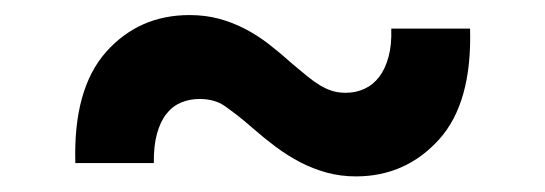

<svg xmlns="http://www.w3.org/2000/svg" viewBox="-20 -416 713 251"><path d="M118.6 -348Q161.6 -396.3 227.6 -396.3Q248.6 -396.3 266.3 -391.5Q284.1 -386.7 300.4 -378.2Q316.8 -369.7 331.7 -358.1Q346.6 -346.6 361.5 -333.1Q372.9 -323.5 381.6 -316.4Q390.3 -309.3 398.3 -304.5Q406.2 -299.7 414.2 -297.2Q422.2 -294.7 431.8 -294.7Q445.3 -294.7 456.5 -299.9Q467.7 -305 475.7 -315.5Q483.7 -326 487.9 -341.6Q492.2 -357.2 491.5 -378.6H594.5Q597.3 -281.6 554 -233.7Q510.3 -185.4 445.3 -185.4Q425.4 -185.4 407.3 -190.3Q389.2 -195.3 372.7 -203.8Q356.2 -212.4 340.7 -223.9Q325.3 -235.4 310.7 -248.2Q299 -258.5 289.8 -265.6Q280.5 -272.7 273.4 -277.7Q260.3 -286.6 240.8 -286.6Q228 -286.6 216.8 -282Q205.6 -277.3 197.6 -267.2Q189.6 -257.1 185.2 -241.1Q180.8 -225.1 181.1 -202.8H78.5Q75.6 -299.4 118.6 -348Z"/></svg>

Font: Inter P Semi Bold
Style: Regular
Weight: 600
Designer: Rasmus Andersson
Foundry: rsms
Version: Version 3.018;git-588b23468